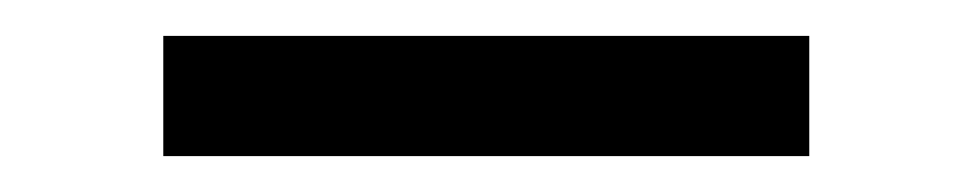

<svg xmlns="http://www.w3.org/2000/svg" viewBox="-20 -368 540 107"><path d="M71 -348H431V-281H71Z"/></svg>

Font: InconsolataGo
Style: Regular
Weight: 400
Designer: Raph Levien, Kirill Tkachev
Foundry: Cyreal
Version: Version 1.013